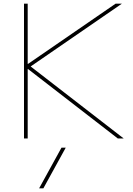

<svg xmlns="http://www.w3.org/2000/svg" viewBox="-20 -750 723 1040"><path d="M215 270H192L313 50H336ZM110 0V-730H130V-404H132L606 -730H640L146 -390L650 0H618L132 -376H130V0Z"/></svg>

Font: M PLUS 2 Thin
Style: Regular
Weight: 100
Designer: Coji Morishita
Foundry: UNDERFOREST DESIGN
Version: Version 1.001